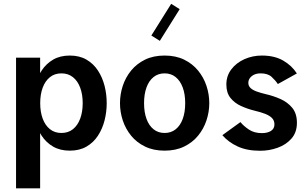

<svg xmlns="http://www.w3.org/2000/svg" viewBox="-20 -792 1637 1022"><path d="M65.4 -484.9V210.4H193.6V-484.9ZM306.9 -401.5Q342.9 -401.5 368.3 -381.2Q393.7 -361 406.9 -325.2Q420.2 -289.4 420.2 -242.9Q420.2 -196.5 406.9 -160.6Q393.7 -124.8 368.5 -104.5Q343.3 -84.2 306.9 -84.2Q270.9 -84.2 245.7 -104.5Q220.5 -124.8 207.2 -160.6Q194 -196.5 194 -242.9Q194 -289.4 207.2 -325.2Q220.5 -361 245.7 -381.2Q270.9 -401.5 306.9 -401.5ZM351.6 -496.3Q299.9 -496.3 262.8 -474.6Q225.6 -452.9 201.8 -416.6Q178 -380.2 166.6 -335.1Q155.2 -290 155.2 -242.9Q155.2 -196.2 166.6 -151.1Q178 -106 201.8 -69.6Q225.6 -33.2 262.8 -11.7Q299.9 9.9 351.6 9.9Q403.2 9.9 440.4 -11.7Q477.5 -33.2 501.3 -69.6Q525.1 -106 536.6 -151.1Q548 -196.2 548 -242.9Q548 -290 536.6 -335.1Q525.1 -380.2 501.3 -416.6Q477.5 -452.9 440.4 -474.6Q403.2 -496.3 351.6 -496.3Z M856.1 -401.5Q890.3 -401.5 914.7 -382Q939.2 -362.4 952.5 -326.8Q965.8 -291.3 965.8 -242.9Q965.8 -194.7 952.7 -159Q939.6 -123.3 915.1 -103.8Q890.6 -84.2 856.1 -84.2Q822 -84.2 797.5 -103.8Q772.9 -123.3 759.9 -159Q746.8 -194.7 746.8 -242.9Q746.8 -291.3 759.9 -326.8Q772.9 -362.4 797.5 -382Q822 -401.5 856.1 -401.5ZM856.1 -496.3Q796.6 -496.3 752.2 -474.6Q707.8 -452.9 678.1 -416.6Q648.4 -380.2 633.5 -335.1Q618.7 -290 618.7 -242.9Q618.7 -196.2 633.5 -151.1Q648.4 -106 678.1 -69.6Q707.8 -33.2 752.4 -11.7Q797 9.9 856.1 9.9Q915.2 9.9 959.8 -11.7Q1004.4 -33.2 1034.2 -69.6Q1064.1 -106 1079 -151.1Q1094 -196.2 1094 -242.9Q1094 -290 1079 -335.1Q1064.1 -380.2 1034.2 -416.6Q1004.4 -452.9 960 -474.6Q915.5 -496.3 856.1 -496.3ZM891.2 -771.6 785.6 -602.9 830.8 -574.6 936.4 -743.3Z M1560.2 -401Q1533.4 -443 1487.2 -469.7Q1440.9 -496.3 1373.8 -496.3Q1324.5 -496.3 1281.2 -477.1Q1238 -457.8 1211.5 -423.1Q1184.9 -388.4 1184.9 -342.2Q1184.9 -298.1 1206.7 -270.8Q1228.5 -243.5 1262.6 -228Q1296.8 -212.4 1333.9 -203.2Q1367.1 -195.4 1390.9 -186.2Q1414.7 -177 1427.7 -163.8Q1440.8 -150.5 1440.8 -129.8Q1440.8 -106.9 1422.3 -95.2Q1403.8 -83.4 1373.9 -83.4Q1333.1 -83.4 1304.8 -102.4Q1276.5 -121.5 1259.8 -142.1L1163.6 -72.5Q1195.3 -35.4 1244.9 -12.5Q1294.4 10.5 1365.1 10.5Q1413.2 10.5 1458.1 -5.6Q1502.9 -21.6 1531.7 -54.6Q1560.5 -87.5 1560.5 -138.2Q1560.5 -187.9 1535.6 -218.1Q1510.6 -248.3 1472.7 -265Q1434.8 -281.7 1396.2 -290.5Q1368.2 -297.1 1346.8 -304.7Q1325.4 -312.4 1313.6 -323.5Q1301.8 -334.6 1301.8 -351.3Q1301.8 -371.9 1319.9 -386.7Q1338.1 -401.5 1366.8 -401.5Q1405.3 -401.5 1425.5 -383.1Q1445.7 -364.7 1458.9 -344.7Z"/></svg>

Font: Estedad-VF-FD Black
Style: Regular
Weight: 900
Designer: Amin Abedi
Version: Version 4.000